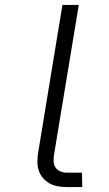

<svg xmlns="http://www.w3.org/2000/svg" viewBox="-20 -755 440 775"><path d="M312 0H250Q232 0 214 -3Q196 -6 180.5 -14.5Q165 -23 153.5 -36.5Q142 -50 136.5 -66.5Q131 -83 131 -101.5Q131 -120 134 -139L232 -735H298L198 -130Q196 -116 196.5 -102.5Q197 -89 204.5 -78.5Q212 -68 224 -63Q236 -58 250 -58H311Z"/></svg>

Font: Iosevka Aile Light Oblique
Style: Regular
Weight: 300
Italic angle: -9°
Designer: Belleve Invis
Foundry: Belleve Invis
Version: Version 31.1.0; ttfautohint (v1.8.4)